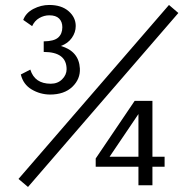

<svg xmlns="http://www.w3.org/2000/svg" viewBox="-20 -743 744 770"><path d="M92.3 6.8 695.3 -690.9 657.7 -723.1 54.2 -25.4ZM535.2 -74.2V0H591.3V-74.2H640.1V-114.3H591.3V-338.4H520L363.8 -107.4V-74.2ZM419.4 -114.3 535.2 -285.6V-114.3ZM283.7 -638.7Q283.7 -673.3 255.1 -698.2Q226.6 -723.1 177.2 -723.1Q144.5 -723.1 114 -707.3Q83.5 -691.4 73.2 -663.1L108.9 -638.2Q118.7 -659.7 137.7 -670.7Q156.7 -681.6 177.7 -681.6Q204.1 -681.6 217 -668.7Q230 -655.8 230 -633.8Q230 -607.4 213.4 -592.5Q196.8 -577.6 155.3 -577.1V-534.7Q247.1 -534.7 247.1 -465.3Q247.1 -442.9 229.2 -425Q211.4 -407.2 183.6 -407.2Q119.1 -407.2 101.6 -463.9L63.5 -444.3Q73.2 -404.3 106.9 -384.3Q140.6 -364.3 180.2 -363.8Q237.8 -363.8 270.3 -395Q302.7 -426.3 300.3 -468.8Q296.4 -537.6 224.1 -558.6Q252.4 -568.8 268.1 -591.1Q283.7 -613.3 283.7 -638.7Z"/></svg>

Font: Pontano Sans
Style: Regular
Weight: 400
Foundry: vernon adams
Version: 1.0